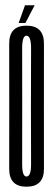

<svg xmlns="http://www.w3.org/2000/svg" viewBox="-20 -703 203 726"><path d="M80 3Q146.5 3 146.2 -65Q146 -133 146 -300.5Q146 -469 146.2 -537.5Q146.5 -606 80 -606Q14.5 -606 14.8 -537.5Q15 -469 15 -300.5Q15 -133 14.8 -65Q14.5 3 80 3ZM80 -35.5Q63.5 -35.5 63.8 -84Q64 -132.5 64 -300.5Q64 -469 63.8 -518.5Q63.5 -568 80 -568Q98 -568 97.5 -518.5Q97 -469 97 -300.5Q97 -132.5 97.5 -84Q98 -35.5 80 -35.5ZM50.5 -616H76L111 -683H74.5Z"/></svg>

Font: Anybody UltraCondensed Light
Style: Regular
Weight: 300
Width: 1
Version: Version 1.113;gftools[0.9.25]